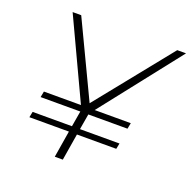

<svg xmlns="http://www.w3.org/2000/svg" viewBox="-124 -822 942 945"><g transform="rotate(20 346.5 -349.5)"><path d="M302 0H260L283 -140H76L82 -170H288L302 -252H94L100 -283H294L99 -699H144L331 -306L647 -699H693L366 -283H555L549 -252H344L330 -170H537L531 -140H325Z"/></g></svg>

Font: Argentum Sans ExtraLight
Style: Italic
Weight: 200
Italic angle: -11°
Designer: Julieta Ulanovsky (font), Cristiano Sobral (main changes and remaster)
Foundry: Julieta Ulanovsky (font), Cristiano Sobral (main changes and remaster)
Version: Version 2.007;June 15, 2022;FontCreator 14.0.0.2814 64-bit; 